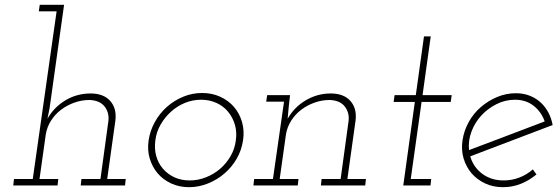

<svg xmlns="http://www.w3.org/2000/svg" viewBox="-20 -770 2316 797"><path d="M318 -27H397L430 -268Q434 -302 414.5 -327.5Q395 -353 352 -355Q319 -355 288.5 -344Q258 -333 233.5 -314.5Q209 -296 192 -269.5Q175 -243 170 -212L144 -27H222L219 0H35L38 -27H116L215 -723H141L145 -750H246L186 -322L177 -277Q204 -325 251.5 -353.5Q299 -382 356 -382Q410 -382 437.5 -351Q465 -320 459 -270L425 -27H502L499 0H315Z M597 -188Q603 -228 623 -264Q643 -300 673 -326.5Q703 -353 740.5 -368.5Q778 -384 819 -384Q860 -384 894 -368.5Q928 -353 951 -326.5Q974 -300 984.5 -264Q995 -228 989 -188Q983 -147 963 -112Q943 -77 912.5 -50.5Q882 -24 843.5 -8.5Q805 7 765 7Q724 7 690.5 -8.5Q657 -24 634.5 -50.5Q612 -77 601.5 -112Q591 -147 597 -188ZM625 -188Q620 -153 628.5 -122.5Q637 -92 656.5 -69.5Q676 -47 704 -34Q732 -21 768 -21Q802 -21 835 -34Q868 -47 894 -69.5Q920 -92 937.5 -122.5Q955 -153 959 -188Q964 -222 955 -252.5Q946 -283 926.5 -306.5Q907 -330 878 -343Q849 -356 815 -356Q780 -356 748 -343Q716 -330 690 -306.5Q664 -283 646.5 -252.5Q629 -222 625 -188Z M1315 -27H1394L1427 -268Q1431 -302 1411.5 -327.5Q1392 -353 1349 -355Q1316 -355 1285.5 -344Q1255 -333 1230.5 -314.5Q1206 -296 1189 -269.5Q1172 -243 1167 -212L1141 -27H1219L1216 0H1032L1035 -27H1113L1159 -348H1085L1089 -375H1184L1179 -331Q1177 -316 1176.5 -304.5Q1176 -293 1174 -277Q1201 -325 1249 -353.5Q1297 -382 1353 -382Q1407 -382 1434.5 -351Q1462 -320 1456 -270L1422 -27H1499L1496 0H1312Z M1740 -619H1768L1734 -375H1855L1851 -347H1730L1685 -27H1770L1767 0H1654L1702 -347H1614L1618 -375H1706Z M2274 -251Q2188 -218 2103 -186Q2018 -154 1932 -121Q1945 -76 1982 -48.5Q2019 -21 2071 -21Q2105 -21 2136 -33Q2167 -45 2192 -67Q2196 -61 2199.5 -56Q2203 -51 2207 -46Q2177 -21 2142 -7Q2107 7 2068 7Q2027 7 1994 -8.5Q1961 -24 1938 -50Q1915 -77 1904.5 -112Q1894 -147 1900 -188Q1906 -228 1926 -264Q1946 -300 1976.5 -326Q2007 -352 2044 -367.5Q2081 -383 2122 -383Q2153 -383 2179.5 -372.5Q2206 -362 2226 -343Q2244 -326 2256.5 -302.5Q2269 -279 2274 -251ZM2118 -356Q2077 -356 2040.5 -337.5Q2004 -319 1977.5 -290Q1951 -261 1937 -223.5Q1923 -186 1927 -147Q2007 -177 2084.5 -206.5Q2162 -236 2241 -266Q2227 -306 2195 -331Q2163 -356 2118 -356Z"/></svg>

Font: Josefin Slab Light
Style: Italic
Weight: 300
Italic angle: -12°
Designer: Santiago Orozco
Foundry: Typemade
Version: Version 2.000